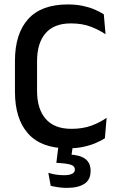

<svg xmlns="http://www.w3.org/2000/svg" viewBox="-20 -672 550 886"><path d="M293 12.5Q170.5 12.5 109.8 -55.5Q49 -123.5 49 -249V-391Q49 -516 109.8 -583.8Q170.5 -651.5 293 -651.5Q330.5 -651.5 361.5 -645Q392.5 -638.5 417 -628Q441.5 -617.5 459 -606L467 -514Q437.5 -534 398.5 -549Q359.5 -564 306.5 -564Q229.5 -564 190.2 -518.5Q151 -473 151 -389.5V-252.5Q151 -169.5 190.8 -123.5Q230.5 -77.5 309.5 -77.5Q361.5 -77.5 401.8 -92.2Q442 -107 472 -128.5L464 -34Q446.5 -22.5 421.2 -11.8Q396 -1 363.8 5.8Q331.5 12.5 293 12.5ZM317.5 -9 306.5 69 265.5 41.5Q274 41 282.5 40.8Q291 40.5 299.5 41Q349.5 43 373.8 61.5Q398 80 398 115V118Q398 157.5 369.5 176.2Q341 195 287.5 195Q267 195 247.8 192Q228.5 189 214 185.5L203 125.5Q218.5 130.5 236.8 133.5Q255 136.5 275 136.5Q299.5 136.5 312.5 130Q325.5 123.5 325.5 111V110Q325.5 95 308.5 88.8Q291.5 82.5 249 80Q244 79.5 242 79.5Q240 79.5 240 79.5L251 -9Z"/></svg>

Font: Anek Latin Medium
Style: Regular
Weight: 500
Designer: Yesha Goshar
Foundry: Ek Type
Version: Version 1.003